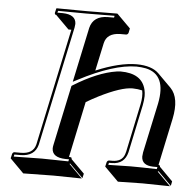

<svg xmlns="http://www.w3.org/2000/svg" viewBox="-51 -697 816 807"><g transform="rotate(5 357.0 -294.0)"><path d="M543.9 -333.5Q525.4 -337.9 503.4 -338.4Q455.1 -338.4 362.8 -292Q335.9 -278.3 311.5 -263.7L261.7 -27.8H267.1Q270 -27.3 272 -26.4Q273.9 -23.4 273.4 -20L330.1 36.6L325.7 55.7L269 -1L266.6 1L323.2 57.6Q322.3 57.6 204.6 55.7L76.2 57.6L20 1L18.1 -1L22.5 -20Q25.4 -26.9 30.8 -27.8H58.1Q109.9 -27.8 120.1 -66.9Q120.6 -69.3 121.1 -70.8L225.1 -561.5H212.9L156.2 -618.2Q153.3 -618.7 151.4 -619.6Q149.9 -622.6 149.9 -626L154.3 -645L156.2 -646Q157.2 -646 282.2 -645L411.1 -646L413.1 -645L469.7 -588.4L465.8 -569.3Q462.9 -562 456.1 -561.5H430.2Q375.5 -560.1 365.7 -517.6L340.3 -399.4Q439.5 -440.9 511.7 -440.9Q575.2 -440.4 605 -411.1L661.6 -354.5Q700.2 -314.5 681.6 -225.6L639.6 -27.8Q643.1 -26.9 645 -25.4Q646.5 -22.5 646.5 -20L702.6 36.6L698.7 55.7L642.1 -1L638.7 1L695.3 57.6Q694.3 57.6 579.6 55.7L475.6 57.6L418.9 1L417 -1L421.4 -20Q424.3 -27.3 431.2 -27.8H443.8Q485.4 -27.8 496.1 -60.1Q498 -65.9 499.5 -71.8L542 -273.9Q549.3 -308.6 543.9 -333.5ZM246.1 -326.2 249.5 -328.6Q351.1 -391.6 430.2 -403.3Q439.9 -404.8 446.8 -404.8Q537.1 -404.8 553.2 -337.4Q556.2 -324.2 556.2 -310.5Q555.7 -292 551.8 -272L509.3 -69.8Q496.6 -18.6 443.8 -18.1Q441.9 -18.1 437.5 -18.1Q433.1 -18.1 431.2 -18.1L429.2 -9.3Q490.7 -10.7 523.4 -11.2Q561 -11.2 633.8 -9.3L635.7 -18.1H617.2Q569.3 -19.5 568.4 -56.6Q568.8 -64.9 570.3 -74.2L615.2 -284.2Q640.1 -408.2 550.8 -427.2Q532.7 -430.7 511.7 -431.2Q415.5 -430.7 269 -354L250 -344.2L299.3 -576.2Q312 -627.4 373.5 -627.9Q377.9 -627.9 386.5 -627.9Q395 -627.9 399.4 -627.9L400.9 -635.7Q314 -634.8 282.2 -634.8Q249.5 -634.8 162.6 -635.7L160.6 -627.9H183.6Q238.8 -626.5 239.7 -587.4Q239.3 -579.6 237.8 -571.8L130.9 -68.8Q118.2 -18.6 58.1 -18.1Q53.7 -18.1 44.9 -18.1Q36.1 -18.1 32.2 -18.1L30.3 -9.3Q117.2 -11.2 148.4 -11.2Q183.6 -11.2 260.7 -9.3L262.7 -18.1H248Q191.4 -19.5 190.4 -57.6Q190.4 -64.9 192.4 -73.2Z"/></g></svg>

Font: Linux Biolinum Shadow O
Style: Italic
Weight: 400
Italic angle: -12°
Designer: Philipp H. Poll
Foundry: Philipp H. Poll
Version: Version 0.6.2